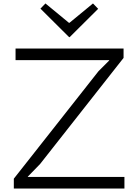

<svg xmlns="http://www.w3.org/2000/svg" viewBox="-20 -1091 800 1111"><path d="M700 -67V0H60V-57L550 -679L612 -741V-743H70V-810H695V-756L212 -142L141 -69V-67ZM518 -1071 548 -1040 383 -876H380L214 -1041L243 -1071L379 -959H382Z"/></svg>

Font: Sinkin Sans 300 Light
Style: Regular
Weight: 300
Designer: Keith Bates
Foundry: K-Type
Version: Sinkin Sans (version 1.0)  by Keith Bates   •   © 2014   www